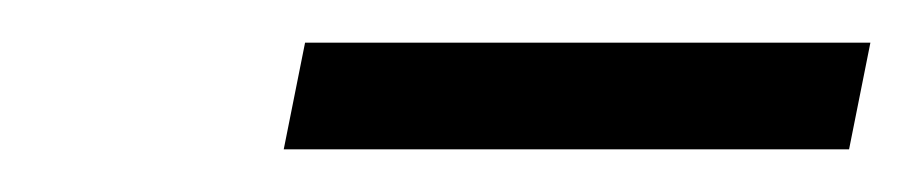

<svg xmlns="http://www.w3.org/2000/svg" viewBox="-20 -589 428 90"><path d="M113 -519 123 -569H388L378 -519Z"/></svg>

Font: Ysabeau
Style: Italic
Weight: 400
Italic angle: -12°
Designer: Christian Thalmann (Catharsis Fonts)
Version: Version 2.000;gftools[0.9.27.dev2+g8671c4b]